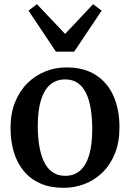

<svg xmlns="http://www.w3.org/2000/svg" viewBox="-20 -889 623 920"><path d="M30.5 -275.5Q30.5 -347 52.8 -401Q75 -455 112.8 -491.8Q150.5 -528.5 198.2 -547.2Q246 -566 297.5 -566Q383.5 -566 440 -529Q496.5 -492 524.5 -427.5Q552.5 -363 552.5 -279.5Q552.5 -207.5 530.5 -153Q508.5 -98.5 470.5 -62Q432.5 -25.5 384.8 -7.2Q337 11 285.5 11Q221 11 173.2 -10Q125.5 -31 93.8 -69.5Q62 -108 46.2 -160.5Q30.5 -213 30.5 -275.5ZM293 -46.5Q334.5 -46.5 363.2 -71Q392 -95.5 407 -145.2Q422 -195 422 -270Q422 -322.5 415 -366.2Q408 -410 392.8 -442Q377.5 -474 352.8 -491.2Q328 -508.5 292.5 -508.5Q250.5 -508.5 221.2 -484Q192 -459.5 176.5 -410Q161 -360.5 161 -285Q161 -232 168.5 -188.2Q176 -144.5 191.5 -112.8Q207 -81 232 -63.8Q257 -46.5 293 -46.5ZM248 -641.5 116.5 -838 157 -869 292 -726.5 426 -869 467 -838 335.5 -641.5Z"/></svg>

Font: Merriweather 28pt SemiBold
Style: Regular
Weight: 600
Version: Version 2.100